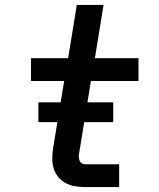

<svg xmlns="http://www.w3.org/2000/svg" viewBox="-20 -755 640 775"><path d="M323 0Q302 0 282 -3.5Q262 -7 245 -16Q228 -25 215.5 -40Q203 -55 197 -74Q191 -93 191 -113.5Q191 -134 194 -155L239 -428H105V-520H255L290 -735H398L363 -520H539V-428H347L300 -140Q298 -132 298 -124Q298 -116 300.5 -108.5Q303 -101 309 -96.5Q315 -92 323 -92H461V0ZM135 -262V-342H437V-262Z"/></svg>

Font: Iosevka SS04 SmBd Ex Obl
Style: Regular
Weight: 600
Width: 7
Italic angle: -9°
Monospace: yes
Designer: Belleve Invis
Foundry: Belleve Invis
Version: Version 19.0.0; ttfautohint (v1.8.4)